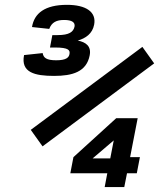

<svg xmlns="http://www.w3.org/2000/svg" viewBox="-20 -754 660 774"><path d="M250 -734.5C161 -734.5 118 -700.5 109 -645L178.5 -637.5C188.5 -664 207.5 -673.5 238.5 -673.5C270.5 -673.5 283.5 -663.5 280.5 -647C276 -625.5 259.5 -612.5 212 -612.5H191L181.5 -562.5H201C258.5 -562.5 263 -551 260 -535.5C257.5 -522 246.5 -511 206.5 -511C166.5 -511 155 -521.5 152 -540L77 -532C63 -461.5 120.5 -448 198 -448C271.5 -448 328.5 -464 341.5 -530.5C349 -568 326 -584 293.5 -590.5C325 -599.5 352.5 -618 359.5 -654.5C369.5 -706 326.5 -734.5 250 -734.5ZM104 -230.5 151.5 -164 601.5 -498.5 554 -565ZM263.5 -55.5H412.5L402 0H481L492 -55.5H531.5L544 -120.5H504.5L535 -277.5H448.5L276 -120.5ZM353.5 -115.5 438.5 -188 424.5 -115.5Z"/></svg>

Font: Monaspace Krypton ExtraBold
Style: Italic
Weight: 800
Italic angle: -11°
Designer: Riley Cran & the Lettermatic Team
Foundry: Lettermatic
Version: Version 1.101 (Monaspace Krypton)